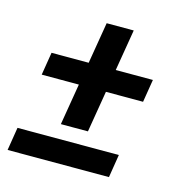

<svg xmlns="http://www.w3.org/2000/svg" viewBox="-86 -619 671 699"><g transform="rotate(15 250.0 -269.5)"><path d="M166 -141 192 -297H52L66 -383H206L232 -539H334L308 -383H448L434 -297H294L268 -141ZM3 0 17 -87H399L385 0Z"/></g></svg>

Font: Iosevka Oblique
Style: Bold
Weight: 700
Italic angle: -9°
Monospace: yes
Designer: Belleve Invis
Foundry: Belleve Invis
Version: Version 32.5.0; ttfautohint (v1.8.4)